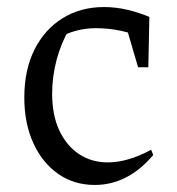

<svg xmlns="http://www.w3.org/2000/svg" viewBox="-20 -517 502 545"><path d="M249 8Q190 8 145 -23.5Q100 -55 74.5 -111Q49 -167 49 -240Q49 -319 78 -376.5Q107 -434 158 -465.5Q209 -497 275 -497Q308 -497 340.5 -489.5Q373 -482 404 -469L390 -407Q327 -437 251 -437Q223 -437 195 -429.5Q167 -422 142 -406L177 -435Q153 -394 140.5 -346.5Q128 -299 128 -251Q128 -190 148.5 -146.5Q169 -103 204.5 -79.5Q240 -56 286 -56Q314 -56 345 -65Q376 -74 409 -92L415 -77Q343 8 249 8ZM372 -326 330 -469H404L401 -326Z"/></svg>

Font: Piazzolla Thin
Style: Regular
Weight: 400
Version: Version 2.001